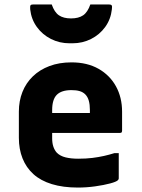

<svg xmlns="http://www.w3.org/2000/svg" viewBox="-20 -833 640 865"><path d="M302 -552Q373 -552 424 -523Q475 -494 502.5 -444Q530 -394 530 -330V-244Q530 -241 529 -238.5Q528 -236 525.5 -235Q523 -234 520 -234H300Q283 -234 265 -234Q247 -234 230 -234H185V-324H385Q385 -328 385 -330.5Q385 -333 385 -337Q385 -362 380 -379.5Q375 -397 364 -408Q354 -418 339 -422.5Q324 -427 302 -427Q257 -427 236 -406Q215 -385 215 -337V-210Q215 -188 220.5 -172Q226 -156 236 -145Q251 -130 275.5 -124Q300 -118 332 -118Q368 -118 396 -121.5Q424 -125 448.5 -130.5Q473 -136 495 -143H515Q515 -115 515 -86.5Q515 -58 515 -29Q515 -27 514 -25Q513 -23 511 -21Q504 -14 476 -6.5Q448 1 409 6.5Q370 12 331 12Q264 12 213.5 -3.5Q163 -19 130.5 -48.5Q98 -78 81.5 -119.5Q65 -161 65 -212V-330Q65 -378 81 -418.5Q97 -459 128 -489Q159 -519 203 -535.5Q247 -552 302 -552ZM300 -750Q334 -750 354.5 -764Q375 -778 387 -813Q408 -813 428.5 -813Q449 -813 470 -813Q480 -813 483 -809Q486 -805 484 -791Q479 -746 454 -711.5Q429 -677 390.5 -657.5Q352 -638 307 -638H293Q248 -638 209.5 -657.5Q171 -677 146 -711.5Q121 -746 116 -791Q115 -805 117.5 -809Q120 -813 130 -813Q151 -813 171.5 -813Q192 -813 213 -813Q225 -778 245.5 -764Q266 -750 300 -750Z"/></svg>

Font: Recursive Monospace ExtraBold
Style: Regular
Weight: 800
Version: Version 1.047